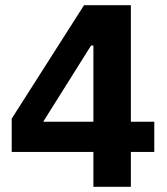

<svg xmlns="http://www.w3.org/2000/svg" viewBox="-20 -718 640 738"><path d="M339 0V-134H25V-262L303 -698H483V-250H573V-134H483V0ZM146 -250H339V-543H330Z"/></svg>

Font: Lilex Nerd Font
Style: Bold
Weight: 700
Designer: Mike Abbink, Paul van der Laan, Pieter van Rosmalen, Mikhael Khrustik
Foundry: Mikhael Khrustik
Version: Version 2.400; ttfautohint (v1.8.4.7-5d5b);Nerd Fonts 3.3.0